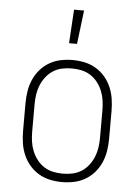

<svg xmlns="http://www.w3.org/2000/svg" viewBox="-54 -790 607 840"><g transform="rotate(5 250.0 -370.0)"><path d="M250 8Q223 8 197 2.5Q171 -3 148 -16.5Q125 -30 107.5 -50.5Q90 -71 79.5 -95.5Q69 -120 65 -146.5Q61 -173 61 -200V-320Q61 -347 65 -373.5Q69 -400 79.5 -424.5Q90 -449 107.5 -469.5Q125 -490 148 -503.5Q171 -517 197 -522.5Q223 -528 250 -528Q277 -528 303 -522.5Q329 -517 352 -503.5Q375 -490 392.5 -469.5Q410 -449 420.5 -424.5Q431 -400 435 -373.5Q439 -347 439 -320V-200Q439 -173 435 -146.5Q431 -120 420.5 -95.5Q410 -71 392.5 -50.5Q375 -30 352 -16.5Q329 -3 303 2.5Q277 8 250 8ZM250 -29Q272 -29 293 -33.5Q314 -38 332 -49.5Q350 -61 363.5 -78.5Q377 -96 385 -116Q393 -136 396 -157Q399 -178 399 -200V-320Q399 -342 396 -363Q393 -384 385 -404Q377 -424 363.5 -441.5Q350 -459 332 -470.5Q314 -482 293 -486.5Q272 -491 250 -491Q228 -491 207 -486.5Q186 -482 168 -470.5Q150 -459 136.5 -441.5Q123 -424 115 -404Q107 -384 104 -363Q101 -342 101 -320V-200Q101 -178 104 -157Q107 -136 115 -116Q123 -96 136.5 -78.5Q150 -61 168 -49.5Q186 -38 207 -33.5Q228 -29 250 -29ZM228 -600 237 -748H281L263 -600Z"/></g></svg>

Font: Iosevka Curly Extralight
Style: Regular
Weight: 200
Monospace: yes
Designer: Belleve Invis
Foundry: Belleve Invis
Version: Version 22.1.2; ttfautohint (v1.8.4)